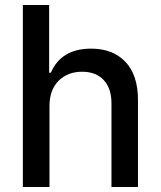

<svg xmlns="http://www.w3.org/2000/svg" viewBox="-20 -747 642 767"><path d="M177.7 -323.7V0H71.3V-727.1H176.3V-456.5H183.1Q224.6 -552.7 344.2 -552.7Q430.7 -552.7 481 -500Q531.2 -447.3 531.2 -347.2V0H425.3V-334Q425.3 -394 394.3 -427.2Q363.3 -460.4 308.1 -460.4Q250 -460.4 213.9 -424.1Q177.7 -387.7 177.7 -323.7Z"/></svg>

Font: Interop Med
Style: Regular
Weight: 500
Designer: Rasmus Andersson, Google, Jang Haemin
Foundry: jhaemin
Version: Version 1.007